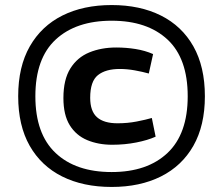

<svg xmlns="http://www.w3.org/2000/svg" viewBox="-20 -730 883 760"><path d="M422 -710Q534 -710 617 -668.5Q700 -627 745.5 -546.5Q791 -466 791 -349Q791 -233 745.5 -153Q700 -73 617 -31.5Q534 10 422 10Q309 10 226 -31.5Q143 -73 97.5 -153Q52 -233 52 -349Q52 -466 98 -546.5Q144 -627 227 -668.5Q310 -710 422 -710ZM422 -49Q563 -49 643 -124.5Q723 -200 723 -349Q723 -499 643 -573.5Q563 -648 422 -648Q281 -648 200.5 -573.5Q120 -499 120 -349Q120 -200 200 -124.5Q280 -49 422 -49ZM231 -342Q231 -415 258.5 -459Q286 -503 333.5 -522.5Q381 -542 440 -542Q479 -542 516.5 -536Q554 -530 586 -516L569 -439Q544 -446 513.5 -451.5Q483 -457 454 -457Q398 -457 367.5 -432.5Q337 -408 337 -343Q337 -290 364 -266Q391 -242 445 -242Q485 -242 521 -249Q557 -256 581 -263L596 -189Q565 -175 519.5 -166Q474 -157 424 -157Q369 -157 325 -175.5Q281 -194 256 -234.5Q231 -275 231 -342Z"/></svg>

Font: Georama Extended SemiBold
Style: Regular
Weight: 600
Width: 7
Designer: Jean-Baptiste Levee
Foundry: Production Type
Version: Version 1.000